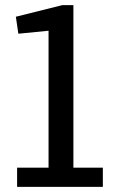

<svg xmlns="http://www.w3.org/2000/svg" viewBox="-20 -731 454 751"><path d="M46.9 -75.2H169.9V-610.8L51.8 -599.1L42 -665.5L223.6 -710.9H267.1V-75.2H382.3V0H46.9Z"/></svg>

Font: Ufes Sans
Style: Regular
Weight: 400
Designer: Ricardo Esteves, Filipe Motta, Cassio Ferreira, Ana Quintelato & Breno Mello
Foundry: ProDesignUfes - Ricardo Esteves, Filipe Motta, Cassio Ferreira, Ana Quintelato & Breno Mello (This is a derivative work,
Version: Version 2.0